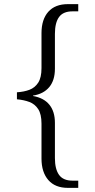

<svg xmlns="http://www.w3.org/2000/svg" viewBox="-20 -780 460 930"><path d="M309 130Q247 130 214 92Q181 54 181 -12V-181Q181 -227 165 -251.5Q149 -276 122.5 -286Q96 -296 62 -299V-333Q96 -335 122.5 -345Q149 -355 165 -379.5Q181 -404 181 -450V-619Q181 -686 214 -723Q247 -760 309 -760H359V-725H331Q286 -725 266 -697.5Q246 -670 246 -616V-447Q246 -391 218.5 -358Q191 -325 140 -317V-315Q192 -306 219 -273Q246 -240 246 -185V-14Q246 39 266 67Q286 95 331 95H359V130Z"/></svg>

Font: Noto Serif Armenian Light
Style: Regular
Weight: 300
Version: Version 2.007